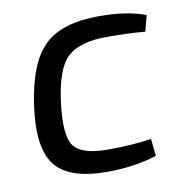

<svg xmlns="http://www.w3.org/2000/svg" viewBox="-64 -560 612 634"><g transform="rotate(-10 242.0 -243.5)"><path d="M407 -70 413 -12Q336 12 246 12Q118 12 72 -47.5Q26 -107 46 -247Q66 -386 124.5 -442.5Q183 -499 308 -499Q404 -499 464 -475L450 -422Q396 -427 322 -427Q230 -427 189.5 -389Q149 -351 135 -240Q121 -130 147.5 -95Q174 -60 261 -60Q344 -60 407 -70Z"/></g></svg>

Font: Exo 2.0
Style: Italic
Weight: 400
Italic angle: -8°
Designer: Natanael Gama
Version: Version 1.001;PS 001.001;hotconv 1.0.70;makeotf.lib2.5.58329